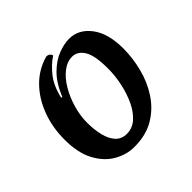

<svg xmlns="http://www.w3.org/2000/svg" viewBox="-152 -749 921 921"><g transform="rotate(-45 308.5 -288.0)"><path d="M266 15Q215 15 166 -12.5Q117 -40 85.5 -98Q54 -156 54 -247Q54 -330 81 -401.5Q108 -473 157 -522.5Q206 -572 274 -591Q285 -591 292.5 -585Q300 -579 301 -571Q266 -549 233 -508Q200 -467 185 -401L191 -399Q219 -467 257.5 -505Q296 -543 337 -558.5Q378 -574 411 -574Q476 -574 519.5 -516.5Q563 -459 563 -357Q563 -293 546.5 -227.5Q530 -162 494 -107Q458 -52 402 -18.5Q346 15 266 15ZM286 -55Q323 -55 352 -80.5Q381 -106 401 -148Q421 -190 432 -240.5Q443 -291 443 -341Q443 -430 420 -466.5Q397 -503 361 -503Q327 -503 295.5 -478.5Q264 -454 240 -413Q216 -372 202 -323.5Q188 -275 188 -228Q188 -181 197.5 -141.5Q207 -102 228.5 -78.5Q250 -55 286 -55Z"/></g></svg>

Font: Merienda SemiBold
Style: Regular
Weight: 600
Designer: Eduardo Rodriguez Tunni
Foundry: Eduardo Rodriguez Tunni
Version: Version 2.001; ttfautohint (v1.8.4.7-5d5b)